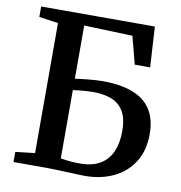

<svg xmlns="http://www.w3.org/2000/svg" viewBox="-83 -820 849 903"><g transform="rotate(10 341.5 -368.5)"><path d="M379.5 6Q369.5 6 346.5 5Q323.5 4 295.8 3Q268 2 242 1Q216 0 199.5 0H40V-48.5L132.5 -59V-680L41 -693V-743H584L595.5 -550H522L487.5 -682L256 -690V-436Q264 -437.5 279.5 -439.2Q295 -441 314.2 -443Q333.5 -445 352.5 -446.2Q371.5 -447.5 386.5 -447.5Q472.5 -447.5 530.8 -425.2Q589 -403 618.5 -357Q648 -311 648 -239.5Q648 -162 613.5 -107Q579 -52 518.5 -23Q458 6 379.5 6ZM348.5 -47.5Q408.5 -47.5 446 -70.5Q483.5 -93.5 501 -134.8Q518.5 -176 518.5 -231.5Q518.5 -290.5 498.5 -325Q478.5 -359.5 441 -374.5Q403.5 -389.5 351 -389.5Q334.5 -389.5 315.5 -388Q296.5 -386.5 280.2 -384.8Q264 -383 256 -381.5V-55.5Q267 -53.5 279.2 -51.8Q291.5 -50 308 -48.8Q324.5 -47.5 348.5 -47.5Z"/></g></svg>

Font: Merriweather 36pt SemiBold
Style: Regular
Weight: 600
Version: Version 2.100